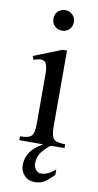

<svg xmlns="http://www.w3.org/2000/svg" viewBox="-93 -689 465 915"><g transform="rotate(10 139.0 -231.5)"><path d="M196.3 -599.6Q196.3 -578.6 182.4 -564Q168.5 -549.3 147 -549.3Q125.5 -549.3 111.3 -563.5Q97.2 -577.6 97.2 -599.6Q97.2 -621.1 111.8 -634.8Q126.5 -648.4 147 -648.4Q167.5 -648.4 181.9 -634Q196.3 -619.6 196.3 -599.6ZM153.8 0H37.6V-18.6Q80.1 -18.6 93 -32.5Q106 -46.4 106 -91.8V-331.1Q106 -363.3 98.9 -379.9Q91.8 -396.5 72.3 -396.5Q59.6 -396.5 37.6 -388.7L31.2 -406.2L166.5 -460H187.5V-91.8Q187.5 -46.4 200.9 -32.5Q214.4 -18.6 256.3 -18.6V0H191.4Q173.8 10.7 152.3 35.9Q130.9 61 130.9 97.2Q130.9 110.8 140.6 124.8Q150.4 138.7 167.5 138.7Q182.6 138.7 200.2 130.9Q217.8 123 235.4 106.9V133.8Q218.8 150.4 197.5 167.2Q176.3 184.1 144 184.1Q112.8 184.1 93.5 163.3Q74.2 142.6 74.2 114.3Q74.2 79.6 92.8 51.5Q111.3 23.4 153.8 0Z"/></g></svg>

Font: BabelStone Roman
Style: Regular
Weight: 400
Designer: Walt Agee, Victor Gaultney, Peter Martin, Debbi Hosken, Becca Hirsbrunner (SIL); Andrew West (BabelStone)
Foundry: BabelStone
Version: Version 16.000